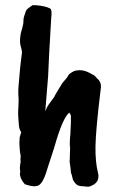

<svg xmlns="http://www.w3.org/2000/svg" viewBox="-20 -683 466 742"><path d="M166 -389 155 -253 161 -267Q165 -276 190 -309Q190 -312 221 -362L238 -382L247 -396Q266 -411 279 -411Q306 -415 337 -395Q344 -394 355 -380Q372 -367 370 -343Q370 -341 369 -337Q350 -181 349 -118.5Q348 -56 359 -14Q367 21 333 35Q324 41 305 37Q288 37 279.5 32.5Q271 28 262 12L257 -8Q253 -16 253 -30L249 -59Q250 -61 250 -85L251 -111Q248 -125 252 -166L254 -209V-234Q255 -237 248 -248Q222 -228 190 -114L164 -34Q146 30 125 35L114 37Q100 37 76 29Q57 8 57 -13Q59 -17 58 -22Q55 -35 60 -58Q59 -61 59 -66L60 -81Q58 -86 56 -109.5Q54 -133 56 -145Q54 -149 62 -172Q54 -184 53 -199Q49 -240 50.5 -260.5Q52 -281 52 -299Q50 -317 51 -342L58 -423L65 -481Q65 -488 60.5 -502.5Q56 -517 58 -537Q60 -557 62.5 -562.5Q65 -568 70 -592Q70 -612 74 -622L80 -640Q81 -647 106 -663H117Q156 -660 174 -650Q182 -645 178 -615Q176 -573 175 -563Q174 -553 170 -476Q166 -399 166 -389Z"/></svg>

Font: Caveat Brush
Style: Regular
Weight: 400
Designer: Pablo Impallari
Foundry: Creative Lab NY
Version: Version 1.096; ttfautohint (v1.3)